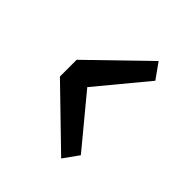

<svg xmlns="http://www.w3.org/2000/svg" viewBox="-156 -669 762 762"><g transform="rotate(45 225.0 -288.5)"><path d="M69.5 -241.5V-335.5L303 -562L349 -497.5L176 -288.5L349 -79.5L303 -15Z"/></g></svg>

Font: League Mono Condensed Medium
Style: Regular
Weight: 500
Width: 1
Designer: Tyler Finck
Foundry: The League of Moveable Type / Tyler Finck
Version: Version 2.210